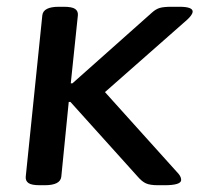

<svg xmlns="http://www.w3.org/2000/svg" viewBox="-20 -545 608 567"><path d="M98 2Q73 2 64 -4.5Q55 -11 56 -23L105 -500Q108 -525 154 -525H168Q193 -525 202 -518.5Q211 -512 210 -500L189 -299H194L429 -508Q440 -518 451.5 -521.5Q463 -525 487 -525H510Q550 -525 549 -510Q548 -501 533 -487L290 -273L507 -32Q512 -26 513.5 -21.5Q515 -17 515 -13Q514 2 466 2H447Q423 2 411 -3.5Q399 -9 387 -23L188 -244H183L161 -23Q158 2 112 2Z"/></svg>

Font: Asap Semi Expanded Semi Expanded Medium
Style: Italic
Weight: 500
Width: 6
Italic angle: -6°
Designer: Pablo Cosgaya
Foundry: Omnibus-Type
Version: Version 3.001; ttfautohint (v1.8.4.7-5d5b)